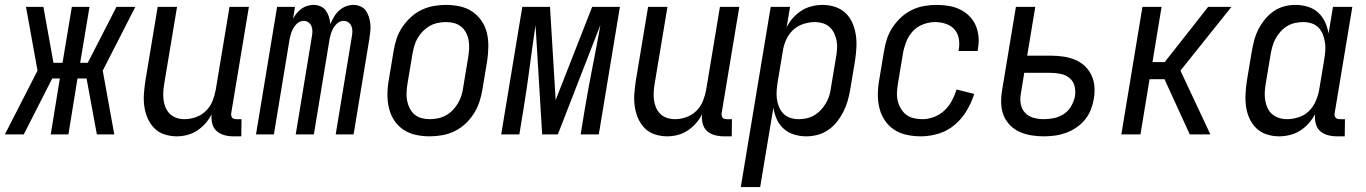

<svg xmlns="http://www.w3.org/2000/svg" viewBox="-49 -548 5569 783"><path d="M-29 0 104 -260 57 -520H128L169 -292H206L244 -520H316L278 -292H309L348 -368L426 -520H503L370 -260L417 0H346L304 -228H267L230 0H158L195 -228H164L48 0Z M672 8Q646 8 621.5 0Q597 -8 580 -25.5Q563 -43 553 -66Q543 -89 539.5 -114.5Q536 -140 538 -166.5Q540 -193 544 -219L594 -520H673L621 -208Q618 -191 617 -174Q616 -157 618 -140.5Q620 -124 626.5 -109Q633 -94 644.5 -83Q656 -72 671.5 -67Q687 -62 704 -62Q727 -62 750.5 -70.5Q774 -79 791.5 -96.5Q809 -114 818 -137Q827 -160 831 -183L887 -520H966L894 -87Q893 -82 894 -77Q895 -72 897.5 -68.5Q900 -65 905 -63.5Q910 -62 915 -62H936L935 8H903Q884 8 865.5 3Q847 -2 834 -14Q821 -26 816.5 -44.5Q812 -63 814 -82Q804 -62 789 -45Q774 -28 755 -15.5Q736 -3 714.5 2.5Q693 8 672 8Z M995 0 1081 -520H1154L1146 -471Q1152 -483 1160.5 -493.5Q1169 -504 1180 -512Q1191 -520 1203.5 -524Q1216 -528 1229 -528Q1245 -528 1258.5 -522Q1272 -516 1280 -504.5Q1288 -493 1292.5 -479Q1297 -465 1298 -450Q1305 -465 1313 -479Q1321 -493 1333.5 -504.5Q1346 -516 1361 -522Q1376 -528 1392 -528Q1407 -528 1421 -522Q1435 -516 1443 -504.5Q1451 -493 1455.5 -478.5Q1460 -464 1461.5 -449Q1463 -434 1461 -418.5Q1459 -403 1457 -388L1393 0H1320L1386 -400Q1388 -411 1388 -421.5Q1388 -432 1384 -441.5Q1380 -451 1371.5 -457Q1363 -463 1352 -463Q1343 -463 1334.5 -458.5Q1326 -454 1319.5 -446Q1313 -438 1308.5 -429.5Q1304 -421 1301 -412Q1298 -403 1296 -394Q1294 -385 1293 -376L1231 0H1157L1223 -400Q1225 -411 1225 -421.5Q1225 -432 1221 -441.5Q1217 -451 1208.5 -457Q1200 -463 1190 -463Q1180 -463 1171.5 -458.5Q1163 -454 1156.5 -446Q1150 -438 1145.5 -429.5Q1141 -421 1138 -412Q1135 -403 1133 -394Q1131 -385 1130 -376L1068 0Z M1703 8Q1674 8 1646.5 2Q1619 -4 1596.5 -19Q1574 -34 1559 -56.5Q1544 -79 1537.5 -106Q1531 -133 1531 -161.5Q1531 -190 1536 -219L1556 -339Q1560 -364 1568 -389Q1576 -414 1591 -436.5Q1606 -459 1626 -477.5Q1646 -496 1670 -507.5Q1694 -519 1719.5 -523.5Q1745 -528 1770 -528Q1799 -528 1826.5 -522Q1854 -516 1876.5 -501Q1899 -486 1914.5 -463.5Q1930 -441 1936.5 -414Q1943 -387 1942.5 -358.5Q1942 -330 1938 -301L1918 -181Q1914 -156 1905.5 -131Q1897 -106 1882.5 -83.5Q1868 -61 1848 -42.5Q1828 -24 1804 -12.5Q1780 -1 1754 3.5Q1728 8 1703 8ZM1704 -62Q1720 -62 1737 -65.5Q1754 -69 1769.5 -77.5Q1785 -86 1797.5 -99Q1810 -112 1819 -127.5Q1828 -143 1833 -159.5Q1838 -176 1840 -192L1860 -312Q1863 -330 1864 -347.5Q1865 -365 1862.5 -381.5Q1860 -398 1852.5 -413Q1845 -428 1832.5 -438.5Q1820 -449 1804 -453.5Q1788 -458 1770 -458Q1754 -458 1736.5 -454.5Q1719 -451 1704 -442.5Q1689 -434 1676 -421Q1663 -408 1654 -392.5Q1645 -377 1640.5 -360.5Q1636 -344 1633 -328L1613 -208Q1610 -190 1609 -172.5Q1608 -155 1611 -138.5Q1614 -122 1621.5 -107Q1629 -92 1641 -81.5Q1653 -71 1669.5 -66.5Q1686 -62 1704 -62Z M1995 0 2081 -520H2194L2217 -140L2366 -520H2479L2393 0H2319L2336 -104Q2350 -187 2366.5 -270.5Q2383 -354 2398 -437L2399 -445L2226 0H2162L2135 -445Q2122 -359 2111 -274Q2100 -189 2086 -104L2069 0Z M2672 8Q2646 8 2621.5 0Q2597 -8 2580 -25.5Q2563 -43 2553 -66Q2543 -89 2539.5 -114.5Q2536 -140 2538 -166.5Q2540 -193 2544 -219L2594 -520H2673L2621 -208Q2618 -191 2617 -174Q2616 -157 2618 -140.5Q2620 -124 2626.5 -109Q2633 -94 2644.5 -83Q2656 -72 2671.5 -67Q2687 -62 2704 -62Q2727 -62 2750.5 -70.5Q2774 -79 2791.5 -96.5Q2809 -114 2818 -137Q2827 -160 2831 -183L2887 -520H2966L2894 -87Q2893 -82 2894 -77Q2895 -72 2897.5 -68.5Q2900 -65 2905 -63.5Q2910 -62 2915 -62H2936L2935 8H2903Q2884 8 2865.5 3Q2847 -2 2834 -14Q2821 -26 2816.5 -44.5Q2812 -63 2814 -82Q2804 -62 2789 -45Q2774 -28 2755 -15.5Q2736 -3 2714.5 2.5Q2693 8 2672 8Z M2972 215 3094 -520H3173L3159 -437Q3169 -457 3184.5 -474.5Q3200 -492 3219.5 -504.5Q3239 -517 3261.5 -522.5Q3284 -528 3305 -528Q3332 -528 3356.5 -520Q3381 -512 3399 -495Q3417 -478 3427 -455Q3437 -432 3441 -406.5Q3445 -381 3443.5 -354Q3442 -327 3438 -301L3418 -181Q3414 -158 3407.5 -135.5Q3401 -113 3390 -91.5Q3379 -70 3364 -51Q3349 -32 3328.5 -18Q3308 -4 3285 2Q3262 8 3239 8Q3213 8 3189 0.5Q3165 -7 3147 -23Q3129 -39 3119 -61.5Q3109 -84 3105 -109L3051 215ZM3208 -62Q3224 -62 3240.5 -65.5Q3257 -69 3272 -78Q3287 -87 3299 -100Q3311 -113 3320 -128.5Q3329 -144 3333.5 -160Q3338 -176 3340 -192L3360 -312Q3363 -329 3364.5 -346.5Q3366 -364 3363 -380.5Q3360 -397 3353 -412Q3346 -427 3334.5 -437.5Q3323 -448 3307 -453Q3291 -458 3274 -458Q3251 -458 3226.5 -450Q3202 -442 3184 -424.5Q3166 -407 3156 -383.5Q3146 -360 3143 -337L3123 -217Q3120 -199 3118.5 -181Q3117 -163 3119 -146Q3121 -129 3127.5 -113Q3134 -97 3145.5 -85Q3157 -73 3173.5 -67.5Q3190 -62 3208 -62Z M3707 8Q3677 8 3649 2Q3621 -4 3598.5 -18.5Q3576 -33 3560.5 -55.5Q3545 -78 3538 -105Q3531 -132 3531 -161Q3531 -190 3536 -219L3556 -339Q3560 -364 3568 -389Q3576 -414 3591 -436.5Q3606 -459 3626 -477.5Q3646 -496 3670 -507.5Q3694 -519 3719.5 -523.5Q3745 -528 3770 -528Q3795 -528 3819.5 -524Q3844 -520 3865 -510Q3886 -500 3903 -483.5Q3920 -467 3929.5 -445.5Q3939 -424 3941.5 -399Q3944 -374 3939 -349L3938 -340H3860L3861 -346Q3865 -369 3861 -391Q3857 -413 3843 -428.5Q3829 -444 3808 -451Q3787 -458 3764 -458Q3740 -458 3715 -448.5Q3690 -439 3672.5 -419.5Q3655 -400 3646 -376Q3637 -352 3633 -328L3613 -208Q3610 -190 3609 -172Q3608 -154 3612 -137Q3616 -120 3625 -105Q3634 -90 3647 -80Q3660 -70 3677.5 -66Q3695 -62 3713 -62Q3736 -62 3760 -71Q3784 -80 3802.5 -97.5Q3821 -115 3833 -137.5Q3845 -160 3852 -183L3924 -165Q3913 -130 3893.5 -97Q3874 -64 3844.5 -39Q3815 -14 3778.5 -3Q3742 8 3707 8Z M4208 8Q4182 8 4157 4Q4132 0 4109.5 -10Q4087 -20 4070 -37.5Q4053 -55 4044 -77Q4035 -99 4034 -125Q4033 -151 4037 -176L4094 -520H4173L4140 -321H4236Q4261 -321 4286 -317.5Q4311 -314 4333.5 -305Q4356 -296 4373.5 -280Q4391 -264 4401.5 -242.5Q4412 -221 4414 -196Q4416 -171 4412 -146Q4408 -123 4399.5 -101Q4391 -79 4376 -60.5Q4361 -42 4340.5 -28Q4320 -14 4297.5 -6Q4275 2 4252.5 5Q4230 8 4208 8ZM4208 -62Q4229 -62 4250 -66.5Q4271 -71 4290 -83.5Q4309 -96 4320 -116Q4331 -136 4335 -156Q4338 -178 4333 -197.5Q4328 -217 4313 -229.5Q4298 -242 4277.5 -246.5Q4257 -251 4235 -251H4128L4114 -165Q4110 -143 4114 -122.5Q4118 -102 4132 -87.5Q4146 -73 4166 -67.5Q4186 -62 4208 -62Z M4803 0 4700 -225H4639L4602 0H4524L4610 -520H4688L4651 -295H4701L4878 -520H4973L4765 -260L4887 0Z M5168 8Q5141 8 5116.5 0Q5092 -8 5074.5 -25Q5057 -42 5046.5 -65Q5036 -88 5032.5 -113.5Q5029 -139 5030.5 -166Q5032 -193 5036 -219L5056 -339Q5060 -362 5066 -384.5Q5072 -407 5083 -428.5Q5094 -450 5109.5 -469Q5125 -488 5145 -502Q5165 -516 5188 -522Q5211 -528 5234 -528Q5260 -528 5284.5 -520.5Q5309 -513 5326.5 -497Q5344 -481 5354.5 -458.5Q5365 -436 5369 -411L5387 -520H5466L5394 -87Q5393 -82 5394 -77Q5395 -72 5397.5 -68.5Q5400 -65 5405 -63.5Q5410 -62 5415 -62H5436L5435 8H5403Q5384 8 5365.5 3Q5347 -2 5334 -14Q5321 -26 5316.5 -45Q5312 -64 5314 -83Q5304 -63 5288.5 -45.5Q5273 -28 5253.5 -15.5Q5234 -3 5211.5 2.5Q5189 8 5168 8ZM5200 -62Q5223 -62 5247.5 -70Q5272 -78 5289.5 -95.5Q5307 -113 5317 -136.5Q5327 -160 5331 -183L5351 -303Q5354 -321 5355.5 -339Q5357 -357 5354.5 -374Q5352 -391 5346 -407Q5340 -423 5328.5 -435Q5317 -447 5300.5 -452.5Q5284 -458 5266 -458Q5250 -458 5233 -454.5Q5216 -451 5201 -442Q5186 -433 5174 -420Q5162 -407 5153.5 -391.5Q5145 -376 5140.5 -360Q5136 -344 5133 -328L5113 -208Q5110 -191 5109 -173.5Q5108 -156 5110.5 -139.5Q5113 -123 5120 -108Q5127 -93 5139 -82.5Q5151 -72 5167 -67Q5183 -62 5200 -62Z"/></svg>

Font: Iosevka Term Curly
Style: Italic
Weight: 400
Italic angle: -9°
Designer: Belleve Invis
Foundry: Belleve Invis
Version: Version 32.3.0